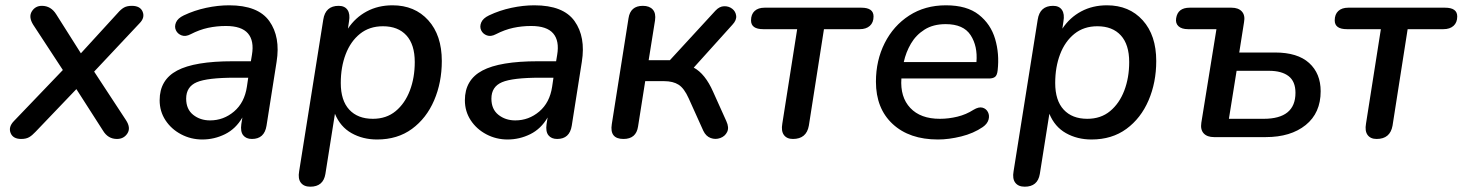

<svg xmlns="http://www.w3.org/2000/svg" viewBox="-20 -517 5515 724"><path d="M60 7Q29 7 20 -15.5Q11 -38 32 -60L217 -253L105 -424Q87 -453 100 -474Q113 -495 138 -495Q172 -495 192 -463L285 -316L424 -468Q436 -482 447.5 -488.5Q459 -495 477 -495Q509 -495 518 -472.5Q527 -450 506 -429L335 -247L455 -64Q474 -35 460.5 -14Q447 7 421 7Q387 7 368 -25L268 -181L114 -20Q101 -6 89.5 0.5Q78 7 60 7Z M743 9Q700 9 663 -10.5Q626 -30 604 -63.5Q582 -97 582 -139Q582 -216 648 -251Q714 -286 857 -286H926L930 -310Q939 -363 915 -391Q891 -419 832 -419Q797 -419 764.5 -412Q732 -405 699 -388Q680 -378 665 -383.5Q650 -389 643.5 -402.5Q637 -416 643.5 -432Q650 -448 673 -459Q713 -478 757.5 -487.5Q802 -497 844 -497Q953 -497 995.5 -437.5Q1038 -378 1023 -284L985 -43Q977 7 930 7Q908 7 897 -7Q886 -21 890 -49L894 -74Q869 -31 828.5 -11Q788 9 743 9ZM772 -63Q823 -63 862.5 -96.5Q902 -130 911 -190L916 -224H866Q762 -224 722 -207Q682 -190 682 -145Q682 -105 708.5 -84Q735 -63 772 -63Z M1150 187Q1126 187 1114.5 172Q1103 157 1108 129L1199 -443Q1207 -495 1257 -495Q1280 -495 1290.5 -479.5Q1301 -464 1296 -436L1292 -409Q1320 -451 1363 -474Q1406 -497 1460 -497Q1544 -497 1595 -440.5Q1646 -384 1646 -287Q1646 -206 1617 -138.5Q1588 -71 1533.5 -31Q1479 9 1402 9Q1348 9 1305.5 -15Q1263 -39 1243 -88L1207 139Q1199 187 1150 187ZM1386 -69Q1437 -69 1472 -98Q1507 -127 1525.5 -175.5Q1544 -224 1544 -283Q1544 -349 1512.5 -383.5Q1481 -418 1424 -418Q1373 -418 1337.5 -389.5Q1302 -361 1283.5 -312.5Q1265 -264 1265 -204Q1265 -138 1297 -103.5Q1329 -69 1386 -69Z M1894 9Q1851 9 1814 -10.5Q1777 -30 1755 -63.5Q1733 -97 1733 -139Q1733 -216 1799 -251Q1865 -286 2008 -286H2077L2081 -310Q2090 -363 2066 -391Q2042 -419 1983 -419Q1948 -419 1915.5 -412Q1883 -405 1850 -388Q1831 -378 1816 -383.5Q1801 -389 1794.5 -402.5Q1788 -416 1794.5 -432Q1801 -448 1824 -459Q1864 -478 1908.5 -487.5Q1953 -497 1995 -497Q2104 -497 2146.5 -437.5Q2189 -378 2174 -284L2136 -43Q2128 7 2081 7Q2059 7 2048 -7Q2037 -21 2041 -49L2045 -74Q2020 -31 1979.5 -11Q1939 9 1894 9ZM1923 -63Q1974 -63 2013.5 -96.5Q2053 -130 2062 -190L2067 -224H2017Q1913 -224 1873 -207Q1833 -190 1833 -145Q1833 -105 1859.5 -84Q1886 -63 1923 -63Z M2331 7Q2278 7 2287 -49L2350 -448Q2357 -495 2404 -495Q2429 -495 2441.5 -481Q2454 -467 2450 -440L2426 -290H2506L2678 -477Q2693 -493 2710.5 -493.5Q2728 -494 2741 -484Q2754 -474 2756 -457.5Q2758 -441 2742 -424L2596 -262Q2639 -239 2669 -171L2719 -60Q2730 -36 2722 -19.5Q2714 -3 2696 3.5Q2678 10 2660 3.5Q2642 -3 2632 -24L2577 -146Q2560 -184 2539 -197.5Q2518 -211 2484 -211H2413L2386 -40Q2379 7 2331 7Z M2970 7Q2947 7 2936 -8Q2925 -23 2930 -51L2986 -407H2858Q2812 -407 2812 -440Q2812 -463 2825.5 -475.5Q2839 -488 2863 -488H3228Q3274 -488 3274 -455Q3274 -432 3260 -419.5Q3246 -407 3222 -407H3087L3030 -43Q3021 7 2970 7Z M3517 9Q3409 9 3346 -49.5Q3283 -108 3283 -209Q3283 -289 3316 -354.5Q3349 -420 3408.5 -458.5Q3468 -497 3547 -497Q3626 -497 3671 -461.5Q3716 -426 3732.5 -370Q3749 -314 3742 -252Q3740 -233 3732 -227Q3724 -221 3709 -221H3379Q3374 -151 3412.5 -110Q3451 -69 3524 -69Q3557 -69 3590 -77Q3623 -85 3651 -103Q3671 -115 3685 -111Q3699 -107 3705.5 -94Q3712 -81 3707.5 -65.5Q3703 -50 3686 -38Q3651 -14 3604.5 -2.5Q3558 9 3517 9ZM3546 -426Q3499 -426 3466.5 -405.5Q3434 -385 3415 -352.5Q3396 -320 3388 -283H3662Q3667 -343 3640 -384.5Q3613 -426 3546 -426Z M3844 187Q3820 187 3808.5 172Q3797 157 3802 129L3893 -443Q3901 -495 3951 -495Q3974 -495 3984.5 -479.5Q3995 -464 3990 -436L3986 -409Q4014 -451 4057 -474Q4100 -497 4154 -497Q4238 -497 4289 -440.5Q4340 -384 4340 -287Q4340 -206 4311 -138.5Q4282 -71 4227.5 -31Q4173 9 4096 9Q4042 9 3999.5 -15Q3957 -39 3937 -88L3901 139Q3893 187 3844 187ZM4080 -69Q4131 -69 4166 -98Q4201 -127 4219.5 -175.5Q4238 -224 4238 -283Q4238 -349 4206.5 -383.5Q4175 -418 4118 -418Q4067 -418 4031.5 -389.5Q3996 -361 3977.5 -312.5Q3959 -264 3959 -204Q3959 -138 3991 -103.5Q4023 -69 4080 -69Z M4558 0Q4532 0 4519 -14Q4506 -28 4510 -54L4567 -407H4460Q4436 -407 4424 -418Q4412 -429 4415 -448Q4421 -488 4466 -488H4624Q4650 -488 4663 -473.5Q4676 -459 4671 -433L4653 -319H4788Q4873 -319 4916.5 -279.5Q4960 -240 4960 -173Q4960 -91 4903.5 -45.5Q4847 0 4753 0ZM4614 -69H4745Q4865 -69 4865 -167Q4865 -210 4839 -230Q4813 -250 4765 -250H4643Z M5171 7Q5148 7 5137 -8Q5126 -23 5131 -51L5187 -407H5059Q5013 -407 5013 -440Q5013 -463 5026.5 -475.5Q5040 -488 5064 -488H5429Q5475 -488 5475 -455Q5475 -432 5461 -419.5Q5447 -407 5423 -407H5288L5231 -43Q5222 7 5171 7Z"/></svg>

Font: Nunito SemiBold
Style: Italic
Weight: 600
Italic angle: -9°
Designer: Vernon Adams
Foundry: Vernon Adams
Version: Version 3.601; ttfautohint (v1.8.2.53-6de2)